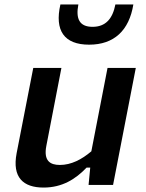

<svg xmlns="http://www.w3.org/2000/svg" viewBox="-20 -834 660 866"><path d="M130 -527.5 55 -143C34 -33.5 85 12 176.5 12C260 12 320.5 -25.5 370.5 -78H387L379.5 0H490L592.5 -527.5H465L392 -151.5C348.5 -114.5 301 -90 250 -90C206 -90 176 -108.5 189 -176L257 -527.5ZM333.5 -814H252.5C225.5 -696.5 269 -632.5 382 -632.5C494.5 -632.5 562.5 -696.5 581.5 -814H500.5C488 -749.5 456.5 -713 397.5 -713C338 -713 321 -749.5 333.5 -814Z"/></svg>

Font: Monaspace Neon SemiBold
Style: Italic
Weight: 600
Italic angle: -11°
Designer: Riley Cran & the Lettermatic Team
Foundry: Lettermatic
Version: Version 1.200 (Monaspace Neon)